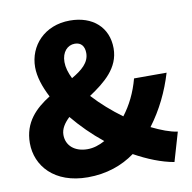

<svg xmlns="http://www.w3.org/2000/svg" viewBox="-84 -842 942 941"><g transform="rotate(-10 386.5 -372.0)"><path d="M279 14C372 14 451 -14 514 -60C579 -24 646 3 709 14L751 -130C714 -135 670 -152 623 -175C680 -251 720 -334 747 -424H585C567 -356 538 -298 501 -250C449 -288 399 -332 358 -377C436 -429 512 -489 512 -587C512 -691 438 -758 324 -758C197 -758 117 -668 117 -562C117 -515 134 -463 162 -409C90 -364 27 -304 27 -200C27 -87 112 14 279 14ZM388 -147C359 -131 330 -122 301 -122C237 -122 196 -158 196 -211C196 -242 214 -268 240 -293C283 -241 333 -191 388 -147ZM286 -478C271 -508 263 -536 263 -562C263 -612 292 -642 328 -642C360 -642 376 -621 376 -587C376 -540 338 -508 286 -478Z"/></g></svg>

Font: Noto Sans CJK TC Black
Style: Regular
Weight: 900
Designer: Ryoko NISHIZUKA 西塚涼子 (kana, bopomofo & ideographs); Paul D. Hunt (Latin, Greek & Cyrillic); Sandoll Communications 산돌커뮤니
Foundry: Adobe
Version: Version 2.004;hotconv 1.0.118;makeotfexe 2.5.65603